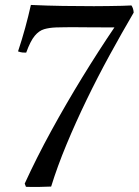

<svg xmlns="http://www.w3.org/2000/svg" viewBox="-20 -640 561 777"><path d="M187 115Q164 116 137.5 116.5Q111 117 85 116L80 103Q128 -2 188 -111.5Q248 -221 313 -327Q378 -433 443 -529Q376 -529 334.5 -529.5Q293 -530 269 -530Q245 -530 232 -529.5Q219 -529 207 -529Q180 -528 159 -522Q138 -516 120.5 -495Q103 -474 86 -427Q79 -427 71.5 -427.5Q64 -428 53 -432Q69 -480 82 -527.5Q95 -575 105 -620Q170 -617 234.5 -616Q299 -615 360 -615Q388 -615 418.5 -615.5Q449 -616 474.5 -616.5Q500 -617 512 -618Q520 -606 521 -589Q473 -507 424 -417.5Q375 -328 330.5 -236Q286 -144 249 -55Q212 34 187 115Z"/></svg>

Font: Tiro Bangla
Style: Italic
Weight: 400
Italic angle: -11°
Designer: Bangla: John Hudson & Fiona Ross, assisted by Neelakash Kshetrimayum. Latin: John Hudson with Paul Hanslow, assisted by 
Foundry: Tiro Typeworks Ltd.
Version: Version 1.60